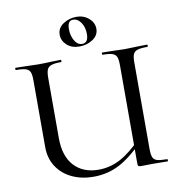

<svg xmlns="http://www.w3.org/2000/svg" viewBox="-91 -917 943 1012"><g transform="rotate(-10 380.5 -411.0)"><path d="M486 -613Q484 -613 484 -619Q484 -625 486 -625L536 -624Q580 -622 606 -622Q633 -622 675 -624L726 -625Q729 -625 729 -619Q729 -613 726 -613Q690 -613 673 -607.5Q656 -602 650 -588Q644 -574 644 -544V-81Q644 -51 650 -36.5Q656 -22 673 -17Q690 -12 726 -12Q729 -12 729 -6Q729 0 726 0L644 -1L586 0Q574 0 570.5 -3Q567 -6 567 -19V-542Q567 -572 561.5 -586.5Q556 -601 539 -607Q522 -613 486 -613ZM329 12Q265 12 214 -12Q163 -36 133.5 -81Q104 -126 104 -186V-544Q104 -574 98 -588Q92 -602 75.5 -607.5Q59 -613 23 -613Q20 -613 20 -619Q20 -625 23 -625L73 -624Q117 -622 143 -622Q172 -622 216 -624L264 -625Q267 -625 267 -619Q267 -613 264 -613Q229 -613 212 -607Q195 -601 189 -586.5Q183 -572 183 -542V-221Q183 -123 231 -71.5Q279 -20 361 -20Q423 -20 478.5 -49.5Q534 -79 601 -148L613 -139Q538 -59 472.5 -23.5Q407 12 329 12ZM282 -756Q282 -792 314 -813Q346 -834 385 -834Q423 -834 450.5 -810.5Q478 -787 478 -754Q478 -719 446.5 -698Q415 -677 375 -677Q333 -677 307.5 -700.5Q282 -724 282 -756ZM424 -736Q424 -771 407 -796.5Q390 -822 365 -822Q349 -822 342 -810.5Q335 -799 335 -776Q335 -742 350.5 -715Q366 -688 391 -688Q424 -688 424 -736Z"/></g></svg>

Font: Cormorant Infant Medium
Style: Regular
Weight: 500
Designer: Christian Thalmann (Catharsis Fonts)
Foundry: Catharsis Fonts
Version: Version 4.000